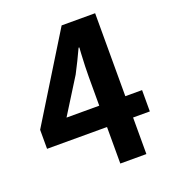

<svg xmlns="http://www.w3.org/2000/svg" viewBox="-134 -844 858 948"><g transform="rotate(-20 294.5 -370.0)"><path d="M164 -304H336V-455Q336 -505 340 -577Q341 -594 342 -608H338Q311 -549 279 -488ZM561 -304V-192H473V0H336V-192H21V-292L297 -740H473V-304Z"/></g></svg>

Font: Source Han Sans CN Bold
Style: Bold
Weight: 700
Designer: Ryoko NISHIZUKA 西塚涼子 (kana & ideographs); Paul D. Hunt (Latin, Greek & Cyrillic); Wenlong ZHANG 张文龙 (bopomofo); Sandoll 
Foundry: Adobe Systems Incorporated
Version: Version 1.00;May 30, 2023;FontCreator 11.5.0.2422 32-bit